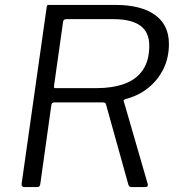

<svg xmlns="http://www.w3.org/2000/svg" viewBox="-20 -762 729 782"><path d="M581 -15Q586 0 570 0H515Q510 0 506.5 -3.5Q503 -7 502 -13L412 -336Q411 -341 407.5 -343Q404 -345 395 -345H202Q190 -345 189 -333L144 -12Q142 -4 139.5 -2Q137 0 129 0H80Q73 0 70 -4Q67 -8 68 -13L170 -732Q171 -739 172.5 -740.5Q174 -742 180 -742H450Q554 -742 611 -701.5Q668 -661 668 -583Q668 -527 646 -482Q624 -437 585 -405Q546 -373 493 -359Q487 -357 484.5 -354.5Q482 -352 484 -350L581 -15ZM372 -403Q438 -403 486.5 -420.5Q535 -438 561.5 -476.5Q588 -515 588 -576Q588 -631 551.5 -657.5Q515 -684 442 -684H250Q239 -684 237 -674L200 -412Q199 -407 200.5 -405Q202 -403 206 -403H372Z"/></svg>

Font: Libre Franklin Thin Light
Style: Italic
Weight: 300
Italic angle: -8°
Version: Version 3.000